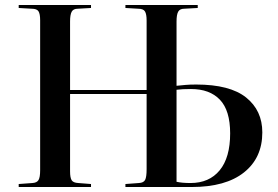

<svg xmlns="http://www.w3.org/2000/svg" viewBox="-20 -750 1114 770"><path d="M55 0V-12L110 -16Q128 -17 134.5 -28Q141 -39 141 -67V-669Q141 -694 134.5 -704.5Q128 -715 107 -715L55 -718V-730H345V-718L292 -715Q274 -715 267.5 -703Q261 -691 261 -664V-389H568V-668Q568 -693 561.5 -704Q555 -715 534 -715L483 -718V-730H773V-718L719 -715Q701 -715 694.5 -703Q688 -691 688 -664V-406Q709 -408 725 -409.5Q741 -411 767 -411Q902 -411 967 -359Q1032 -307 1032 -219Q1032 -117 958.5 -58.5Q885 0 749 0H483V-12L537 -16Q556 -17 562 -28.5Q568 -40 568 -72V-373H261V-63Q261 -37 267.5 -27Q274 -17 294 -16L345 -12V0ZM688 -21Q710 -16 744 -16Q819 -16 861 -67Q903 -118 903 -215Q903 -307 862 -350Q821 -393 746 -393Q711 -393 688 -390Z"/></svg>

Font: Literata 72pt Medium
Style: Regular
Weight: 500
Designer: Latin by Veronika Burian and Jose Scaglione. Greek by Irene Vlachou. Cyrillic by Vera Evstafieva.
Foundry: TypeTogether
Version: Version 3.002